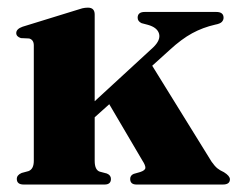

<svg xmlns="http://www.w3.org/2000/svg" viewBox="-20 -494 636 514"><path d="M43.5 0Q25 0 25 -15Q25 -25.5 38 -31L56.5 -36Q70.5 -41.5 70.5 -63.5V-372.5Q70.5 -387.5 58 -391L36 -392Q23.5 -396 23.5 -405.5Q23.5 -416.5 40.5 -422.5L181.5 -466Q193.5 -470 200.5 -471.8Q207.5 -473.5 215.5 -473.5Q233.5 -473.5 233.5 -455V-223L390.5 -367.5Q410.5 -387 405.8 -403.8Q401 -420.5 376 -427.5L359 -432Q348.5 -437 348.5 -446.5Q348.5 -462 367.5 -462H559Q578.5 -462 578.5 -446.5Q578.5 -440.5 574 -435.5Q569.5 -430.5 556 -428Q523 -420.5 494.5 -405Q466 -389.5 434.5 -360.5L387.5 -318L546.5 -61Q555 -49 561.8 -43.5Q568.5 -38 579.5 -33Q595.5 -23 595.5 -14Q595.5 0 576.5 0H345.5Q328.5 0 328.5 -15Q328.5 -24.5 338 -28.5L355.5 -33.5Q369 -38 369.2 -44.8Q369.5 -51.5 361 -64.5L272.5 -215L233.5 -180V-63.5Q233.5 -39 247 -34.5L266 -29.5Q277 -25 277 -15Q277 0 260 0Z"/></svg>

Font: Fraunces 72pt S000
Style: Bold
Weight: 700
Version: Version 1.000; ttfautohint (v1.8.3)